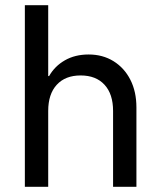

<svg xmlns="http://www.w3.org/2000/svg" viewBox="-20 -720 618 740"><path d="M75.8 0V-700H165.8V-426.7H169.2Q190.8 -465 230 -487.5Q269.2 -510 321.7 -510Q375.8 -510 417.5 -484.2Q459.2 -458.3 482.5 -412.5Q505.8 -366.7 505.8 -305.8V0H415.8V-292.5Q415.8 -357.5 382.9 -393.3Q350 -429.2 290.8 -429.2Q231.7 -429.2 198.8 -393.3Q165.8 -357.5 165.8 -292.5V0Z"/></svg>

Font: Funnel Sans
Style: Regular
Weight: 400
Designer: NORD ID, Kristian Moeller
Foundry: Dicotype
Version: Version 1.000